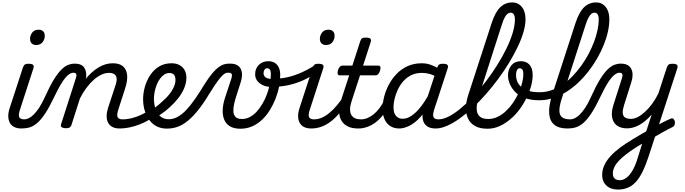

<svg xmlns="http://www.w3.org/2000/svg" viewBox="-20 -1039 5631 1578"><path d="M157 17Q120 17 95.5 4Q71 -9 59.5 -32.5Q48 -56 48 -86Q48 -116 60 -152L168 -483Q175 -503 184.5 -509Q194 -515 213 -515Q244 -515 252.5 -505.5Q261 -496 254 -476L146 -143Q129 -95 138 -76.5Q147 -58 180 -58Q194 -58 200 -46.5Q206 -35 203.5 -20.5Q201 -6 189.5 5.5Q178 17 157 17ZM275 -669Q255 -669 241 -682Q227 -695 227 -720Q227 -747 244.5 -771Q262 -795 299 -795Q320 -795 334 -782.5Q348 -770 348 -744Q348 -717 330.5 -693Q313 -669 275 -669Z M158 17Q147 17 144 5.5Q141 -6 145 -20.5Q149 -35 158.5 -46.5Q168 -58 180 -58Q196 -58 215.5 -67Q235 -76 256.5 -97Q278 -118 302 -154Q326 -190 351 -246Q390 -333 423 -386Q456 -439 485 -467.5Q514 -496 540.5 -506Q567 -516 593 -516Q604 -516 607 -504.5Q610 -493 608 -478.5Q606 -464 599.5 -452.5Q593 -441 583 -441Q567 -441 550.5 -430.5Q534 -420 515 -397Q496 -374 474 -335.5Q452 -297 425 -241Q386 -159 352.5 -108Q319 -57 287.5 -29.5Q256 -2 224.5 7.5Q193 17 158 17Z M964 17Q927 17 903 4Q879 -9 867.5 -32.5Q856 -56 856.5 -86.5Q857 -117 868 -152L931 -344Q941 -374 938.5 -395.5Q936 -417 920.5 -428.5Q905 -440 875 -440Q845 -440 813 -425Q781 -410 749.5 -382Q718 -354 689.5 -315.5Q661 -277 637 -230L567 -11Q563 2 552.5 8.5Q542 15 519 15Q503 15 489.5 8Q476 1 482 -18L604 -398Q611 -419 606.5 -430Q602 -441 584 -441Q570 -441 564 -452.5Q558 -464 559 -478.5Q560 -493 569.5 -504.5Q579 -516 594 -516Q622 -516 641 -508Q660 -500 671 -485Q682 -470 686 -450Q690 -430 689 -408L684 -390Q709 -421 735.5 -444.5Q762 -468 790 -485Q818 -502 847.5 -510.5Q877 -519 907 -519Q963 -519 992 -493Q1021 -467 1025 -420Q1029 -373 1008 -311L954 -143Q938 -95 946.5 -76.5Q955 -58 988 -58Q1002 -58 1007.5 -46.5Q1013 -35 1011 -20.5Q1009 -6 997 5.5Q985 17 964 17Z M965 17Q946 17 940 5.5Q934 -6 938.5 -20.5Q943 -35 956 -46.5Q969 -58 988 -58Q1036 -58 1091 -76Q1146 -94 1200 -128Q1211 -136 1221 -130.5Q1231 -125 1237 -113Q1243 -101 1242.5 -88.5Q1242 -76 1232 -70Q1183 -39 1135 -19.5Q1087 0 1044 8.5Q1001 17 965 17Z M1198 -121Q1232 -138 1262.5 -161Q1293 -184 1318 -209Q1348 -234 1371.5 -263.5Q1395 -293 1408.5 -323.5Q1422 -354 1422 -382Q1422 -410 1410 -424.5Q1398 -439 1371 -439Q1357 -439 1350.5 -451Q1344 -463 1345.5 -479Q1347 -495 1358 -507Q1369 -519 1390 -519Q1429 -519 1456.5 -503.5Q1484 -488 1498 -461.5Q1512 -435 1512 -401Q1512 -357 1493.5 -313.5Q1475 -270 1443 -229.5Q1411 -189 1370 -153Q1340 -125 1303.5 -101Q1267 -77 1229 -57Z M1352 18Q1313 18 1281.5 5.5Q1250 -7 1227 -30Q1204 -53 1188 -83.5Q1172 -114 1164 -149.5Q1156 -185 1156 -222Q1156 -274 1171 -326.5Q1186 -379 1215.5 -423Q1245 -467 1288.5 -493Q1332 -519 1390 -519Q1401 -519 1404.5 -507Q1408 -495 1404.5 -479Q1401 -463 1392.5 -451Q1384 -439 1372 -439Q1350 -439 1330.5 -426.5Q1311 -414 1295 -392Q1279 -370 1268 -342.5Q1257 -315 1251 -284.5Q1245 -254 1245 -226Q1245 -195 1252 -165Q1259 -135 1273.5 -111.5Q1288 -88 1311 -73.5Q1334 -59 1366 -59Q1405 -59 1441 -79Q1477 -99 1512 -136.5Q1547 -174 1583.5 -226.5Q1620 -279 1660 -345Q1694 -399 1722 -433Q1750 -467 1774 -485Q1798 -503 1818.5 -509.5Q1839 -516 1860 -516Q1874 -516 1879.5 -504.5Q1885 -493 1883.5 -478.5Q1882 -464 1873.5 -452.5Q1865 -441 1849 -441Q1836 -441 1820.5 -429.5Q1805 -418 1786.5 -395Q1768 -372 1746.5 -340Q1725 -308 1700 -268Q1654 -191 1610.5 -136.5Q1567 -82 1525.5 -47.5Q1484 -13 1441.5 2.5Q1399 18 1352 18Z M1956 19Q1901 19 1868 -2Q1835 -23 1821.5 -59Q1808 -95 1810.5 -139.5Q1813 -184 1828 -231L1883 -398Q1889 -419 1884 -430Q1879 -441 1863 -441Q1848 -441 1840.5 -452.5Q1833 -464 1834 -478.5Q1835 -493 1844.5 -504.5Q1854 -516 1873 -516Q1906 -516 1927.5 -504.5Q1949 -493 1959 -472Q1969 -451 1969 -423.5Q1969 -396 1959 -365L1922 -249Q1912 -219 1904.5 -186Q1897 -153 1898 -125Q1899 -97 1915 -79Q1931 -61 1969 -61Q2003 -61 2034 -77.5Q2065 -94 2091 -123Q2117 -152 2138.5 -189Q2160 -226 2175 -267.5Q2190 -309 2198 -351Q2206 -393 2206 -430Q2206 -450 2201.5 -460.5Q2197 -471 2190.5 -474.5Q2184 -478 2176 -478Q2159 -478 2152 -492.5Q2145 -507 2153 -521.5Q2161 -536 2186 -536Q2214 -536 2235.5 -524Q2257 -512 2270 -487Q2283 -462 2283 -423Q2283 -377 2273.5 -327Q2264 -277 2244.5 -227.5Q2225 -178 2197.5 -133.5Q2170 -89 2133.5 -54.5Q2097 -20 2052.5 -0.5Q2008 19 1956 19Z M2215 -324Q2154 -324 2115.5 -353.5Q2077 -383 2077 -429Q2077 -476 2107.5 -506Q2138 -536 2186 -536Q2202 -536 2204 -521.5Q2206 -507 2198.5 -492.5Q2191 -478 2176 -478Q2163 -478 2154.5 -466.5Q2146 -455 2146 -437Q2146 -422 2154 -411.5Q2162 -401 2178 -395.5Q2194 -390 2217 -390Q2259 -390 2313 -398.5Q2367 -407 2431.5 -432Q2496 -457 2570 -504Q2578 -509 2582 -501.5Q2586 -494 2585.5 -481.5Q2585 -469 2581.5 -455.5Q2578 -442 2570 -437Q2509 -392 2444.5 -367.5Q2380 -343 2321 -333.5Q2262 -324 2215 -324Z M2539 17Q2502 17 2477.5 4Q2453 -9 2441.5 -32.5Q2430 -56 2430 -86Q2430 -116 2442 -152L2550 -483Q2557 -503 2566.5 -509Q2576 -515 2595 -515Q2626 -515 2634.5 -505.5Q2643 -496 2636 -476L2528 -143Q2511 -95 2520 -76.5Q2529 -58 2562 -58Q2576 -58 2582 -46.5Q2588 -35 2585.5 -20.5Q2583 -6 2571.5 5.5Q2560 17 2539 17ZM2657 -669Q2637 -669 2623 -682Q2609 -695 2609 -720Q2609 -747 2626.5 -771Q2644 -795 2681 -795Q2702 -795 2716 -782.5Q2730 -770 2730 -744Q2730 -717 2712.5 -693Q2695 -669 2657 -669Z M2538 17Q2524 17 2517.5 5.5Q2511 -6 2513.5 -20.5Q2516 -35 2528 -46.5Q2540 -58 2561 -58Q2592 -58 2623 -71Q2654 -84 2686 -110Q2718 -136 2751 -175.5Q2784 -215 2818 -268Q2827 -282 2838.5 -281Q2850 -280 2857 -270.5Q2864 -261 2859 -249Q2824 -181 2786.5 -131Q2749 -81 2708.5 -48Q2668 -15 2625.5 1Q2583 17 2538 17Z M2922 17Q2873 17 2838.5 0Q2804 -17 2786 -48Q2768 -79 2767 -121.5Q2766 -164 2783 -215L2850 -420H2771Q2760 -420 2756 -430Q2752 -440 2757 -460Q2763 -480 2773 -490Q2783 -500 2793 -500H2876L2940 -698Q2946 -718 2955.5 -724Q2965 -730 2985 -730Q3016 -730 3024.5 -720.5Q3033 -711 3026 -691L2964 -500H3090Q3101 -500 3105.5 -490.5Q3110 -481 3104 -460Q3099 -441 3089 -430.5Q3079 -420 3068 -420H2939L2869 -205Q2857 -169 2857 -141Q2857 -113 2867.5 -94.5Q2878 -76 2898 -67Q2918 -58 2946 -58Q2960 -58 2965.5 -46.5Q2971 -35 2969 -20.5Q2967 -6 2955 5.5Q2943 17 2922 17Z M2925 17Q2911 17 2904.5 5.5Q2898 -6 2900.5 -20.5Q2903 -35 2915 -46.5Q2927 -58 2948 -58Q2974 -58 3000.5 -69Q3027 -80 3053 -101.5Q3079 -123 3101 -153Q3123 -183 3140 -220Q3145 -235 3157.5 -234.5Q3170 -234 3179.5 -224.5Q3189 -215 3185 -201Q3167 -150 3139 -109.5Q3111 -69 3077 -41Q3043 -13 3004 2Q2965 17 2925 17Z M3262 17Q3219 17 3188 -2.5Q3157 -22 3140.5 -59Q3124 -96 3124 -146Q3124 -190 3136.5 -241Q3149 -292 3174.5 -341Q3200 -390 3238.5 -430.5Q3277 -471 3329 -495Q3381 -519 3447 -519Q3490 -519 3531 -502.5Q3572 -486 3605 -461L3592 -392Q3549 -420 3515.5 -430Q3482 -440 3449 -440Q3398 -440 3359.5 -421Q3321 -402 3293.5 -370Q3266 -338 3248.5 -300Q3231 -262 3222.5 -224.5Q3214 -187 3214 -157Q3214 -126 3223 -105.5Q3232 -85 3249 -74Q3266 -63 3291 -63Q3326 -63 3363 -88Q3400 -113 3437.5 -160.5Q3475 -208 3509 -273L3531 -229Q3487 -134 3438 -80Q3389 -26 3343.5 -4.5Q3298 17 3262 17ZM3561 17Q3523 17 3499 4Q3475 -9 3463.5 -32.5Q3452 -56 3452.5 -86.5Q3453 -117 3464 -152L3573 -483Q3580 -503 3589.5 -509Q3599 -515 3618 -515Q3649 -515 3657.5 -505.5Q3666 -496 3659 -476L3550 -143Q3534 -95 3543 -76.5Q3552 -58 3584 -58Q3598 -58 3603.5 -46.5Q3609 -35 3607 -20.5Q3605 -6 3593.5 5.5Q3582 17 3561 17Z M3561 17Q3542 17 3536 5.5Q3530 -6 3535 -20.5Q3540 -35 3552.5 -46.5Q3565 -58 3584 -58Q3622 -58 3669 -82Q3716 -106 3767.5 -149Q3819 -192 3871.5 -248.5Q3924 -305 3973.5 -370Q4023 -435 4066 -503.5Q4109 -572 4142 -639.5Q4175 -707 4193.5 -768.5Q4212 -830 4212 -879Q4212 -898 4225 -907.5Q4238 -917 4255.5 -917Q4273 -917 4286 -907.5Q4299 -898 4299 -879Q4299 -833 4282.5 -776Q4266 -719 4235.5 -655Q4205 -591 4164.5 -524Q4124 -457 4075.5 -391.5Q4027 -326 3974 -265.5Q3921 -205 3866 -154Q3811 -103 3757 -64.5Q3703 -26 3653 -4.5Q3603 17 3561 17Z M3987 19Q3923 19 3884 -3.5Q3845 -26 3827 -64Q3809 -102 3809.5 -152Q3810 -202 3828 -257L4021 -850Q4050 -939 4091 -979Q4132 -1019 4190 -1019Q4224 -1019 4248.5 -1001.5Q4273 -984 4286 -953Q4299 -922 4299 -879Q4299 -860 4286 -851Q4273 -842 4255.5 -842Q4238 -842 4225 -851Q4212 -860 4212 -879Q4212 -897 4208 -909.5Q4204 -922 4196.5 -928.5Q4189 -935 4175 -935Q4164 -935 4152 -926Q4140 -917 4128.5 -896.5Q4117 -876 4105 -838L3923 -272Q3910 -233 3902.5 -195Q3895 -157 3899.5 -127Q3904 -97 3926 -79Q3948 -61 3993 -61Q4033 -61 4069.5 -78.5Q4106 -96 4138 -126Q4170 -156 4196 -193.5Q4222 -231 4241 -272.5Q4260 -314 4270.5 -354.5Q4281 -395 4281 -430Q4281 -459 4272 -468.5Q4263 -478 4251 -478Q4233 -478 4226.5 -492.5Q4220 -507 4228 -521.5Q4236 -536 4261 -536Q4282 -536 4299.5 -529.5Q4317 -523 4330 -509Q4343 -495 4350.5 -474Q4358 -453 4358 -423Q4358 -379 4344.5 -330Q4331 -281 4306 -231Q4281 -181 4247.5 -136.5Q4214 -92 4172 -57Q4130 -22 4083.5 -1.5Q4037 19 3987 19Z M4412 -215Q4341 -215 4292 -234Q4243 -253 4213 -284.5Q4183 -316 4169 -351.5Q4155 -387 4155 -419Q4155 -468 4183 -502Q4211 -536 4260 -536Q4276 -536 4278 -521.5Q4280 -507 4272.5 -492.5Q4265 -478 4250 -478Q4237 -478 4229 -462.5Q4221 -447 4221 -421Q4221 -399 4229 -375Q4237 -351 4258.5 -329.5Q4280 -308 4318 -294.5Q4356 -281 4416 -281Q4466 -281 4513 -297.5Q4560 -314 4604 -344Q4648 -374 4686.5 -414Q4725 -454 4758 -500Q4791 -546 4817.5 -596Q4844 -646 4862.5 -695.5Q4881 -745 4891 -792Q4901 -839 4901 -879Q4901 -894 4914 -901.5Q4927 -909 4944.5 -909Q4962 -909 4975 -901.5Q4988 -894 4988 -879Q4988 -833 4976.5 -780Q4965 -727 4942.5 -671Q4920 -615 4888.5 -560Q4857 -505 4817.5 -454Q4778 -403 4732 -359.5Q4686 -316 4634 -283.5Q4582 -251 4526.5 -233Q4471 -215 4412 -215Z M4643 17Q4573 17 4535.5 -14Q4498 -45 4493.5 -105.5Q4489 -166 4517 -256L4710 -850Q4739 -939 4780 -979Q4821 -1019 4879 -1019Q4913 -1019 4937.5 -1001.5Q4962 -984 4975 -953Q4988 -922 4988 -879Q4988 -860 4975 -851Q4962 -842 4944.5 -842Q4927 -842 4914 -851Q4901 -860 4901 -879Q4901 -897 4897 -909.5Q4893 -922 4885.5 -928.5Q4878 -935 4864 -935Q4853 -935 4841.5 -926Q4830 -917 4818 -896.5Q4806 -876 4794 -838L4596 -226Q4577 -166 4577.5 -129Q4578 -92 4600 -75Q4622 -58 4666 -58Q4680 -58 4686.5 -46.5Q4693 -35 4690 -20.5Q4687 -6 4675.5 5.5Q4664 17 4643 17Z M4646 17Q4635 17 4632 5.5Q4629 -6 4633 -20.5Q4637 -35 4646.5 -46.5Q4656 -58 4668 -58Q4684 -58 4703.5 -67Q4723 -76 4744.5 -97Q4766 -118 4790 -154Q4814 -190 4839 -246Q4878 -333 4911 -386Q4944 -439 4973 -467.5Q5002 -496 5028.5 -506Q5055 -516 5081 -516Q5092 -516 5095 -504.5Q5098 -493 5096 -478.5Q5094 -464 5087.5 -452.5Q5081 -441 5071 -441Q5055 -441 5038.5 -430.5Q5022 -420 5003 -397Q4984 -374 4962 -335.5Q4940 -297 4913 -241Q4874 -159 4840.5 -108Q4807 -57 4775.5 -29.5Q4744 -2 4712.5 7.5Q4681 17 4646 17Z M5349 12Q5367 0 5386.5 -11Q5406 -22 5424 -31.5Q5442 -41 5459 -49Q5476 -57 5491 -63Q5506 -70 5514.5 -62.5Q5523 -55 5526 -41.5Q5529 -28 5525 -15Q5521 -2 5510 4Q5490 13 5469 24.5Q5448 36 5426 48Q5404 60 5382.5 73Q5361 86 5340 98ZM5059 519Q4999 519 4964 486Q4929 453 4929 401Q4929 357 4947 318.5Q4965 280 4998 244Q5031 208 5077.5 173.5Q5124 139 5181 105Q5200 94 5218 83Q5236 72 5254 61.5Q5272 51 5291 41L5336 -98Q5313 -71 5288 -49.5Q5263 -28 5237.5 -13.5Q5212 1 5186 8.5Q5160 16 5134 16Q5081 16 5049.5 -8Q5018 -32 5010.5 -76.5Q5003 -121 5023 -181L5092 -398Q5099 -419 5094.5 -430Q5090 -441 5072 -441Q5057 -441 5049.5 -452.5Q5042 -464 5043.5 -478.5Q5045 -493 5054.5 -504.5Q5064 -516 5082 -516Q5116 -516 5137 -504.5Q5158 -493 5168.5 -472Q5179 -451 5179 -423.5Q5179 -396 5169 -365L5109 -175Q5097 -137 5098 -112Q5099 -87 5115.5 -74.5Q5132 -62 5165 -62Q5192 -62 5221.5 -77Q5251 -92 5281.5 -120Q5312 -148 5340 -186Q5368 -224 5391 -271L5460 -483Q5467 -503 5476.5 -509Q5486 -515 5505 -515Q5536 -515 5544.5 -505.5Q5553 -496 5546 -476L5309 252Q5285 324 5259.5 375Q5234 426 5204 458Q5174 490 5138 504.5Q5102 519 5059 519ZM5073 442Q5103 442 5130.5 420.5Q5158 399 5182 356Q5206 313 5224 249L5258 142Q5248 147 5238 153.5Q5228 160 5218.5 165.5Q5209 171 5200 177Q5157 205 5123 231.5Q5089 258 5065 283.5Q5041 309 5029 335Q5017 361 5017 388Q5017 406 5023.5 418Q5030 430 5043 436Q5056 442 5073 442Z"/></svg>

Font: Playwrite MX
Style: Regular
Weight: 400
Designer: Veronika Burian, José Scaglione
Foundry: TypeTogether
Version: Version 1.002